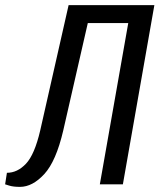

<svg xmlns="http://www.w3.org/2000/svg" viewBox="-20 -720 623 750"><path d="M58 10Q32 10 16 5Q0 0 0 0L7 -45Q48 -45 81.5 -80.5Q115 -116 137 -210L248 -700H583L460 0H370L481 -630H323L227 -210Q199 -90 153 -40Q107 10 58 10Z"/></svg>

Font: Cuprum
Style: Italic
Weight: 400
Italic angle: -10°
Designer: Jovanny Lemonad
Foundry: Jovanny Lemonad
Version: Version 3.000